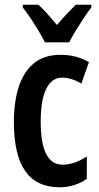

<svg xmlns="http://www.w3.org/2000/svg" viewBox="-20 -786 420 816"><path d="M234 10Q136 10 87.5 -58.5Q39 -127 39 -268Q39 -354 60 -418Q81 -482 124.5 -517.5Q168 -553 236 -553Q273 -553 302.5 -545Q332 -537 358 -522L326 -431Q283 -456 244 -456Q200 -456 176.5 -408.5Q153 -361 153 -269Q153 -86 246 -86Q296 -86 349 -121V-26Q324 -8 293.5 1Q263 10 234 10ZM171 -606Q161 -626 145 -653Q129 -680 111 -707Q93 -734 77 -754V-766H143Q161 -750 181 -727.5Q201 -705 222 -680Q246 -708 263.5 -726.5Q281 -745 302 -766H368V-754Q353 -735 335.5 -708.5Q318 -682 301.5 -655Q285 -628 274 -606Z"/></svg>

Font: Noto Sans Lao UI ExtCond SemBd
Style: Regular
Weight: 600
Width: 2
Designer: Monotype Design Team
Foundry: Monotype Imaging Inc.
Version: Version 2.000; ttfautohint (v1.8.4.7-5d5b)